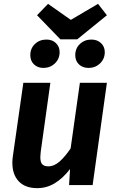

<svg xmlns="http://www.w3.org/2000/svg" viewBox="-20 -959 606 995"><path d="M44 -116Q44 -134 47 -152L101 -530H241L191 -172Q189 -152 189 -145Q189 -118 199 -107.5Q209 -97 230 -97Q261 -97 289.5 -122.5Q318 -148 346 -190L394 -530H534L460 0H338L343 -83Q306 -35 264 -9.5Q222 16 173 16Q111 16 77.5 -19Q44 -54 44 -116ZM534 -880 380 -755H293L172 -880L229 -939L347 -856L488 -939ZM137 -673Q137 -708 161 -731Q185 -754 221 -754Q251 -754 270 -735.5Q289 -717 289 -689Q289 -654 264.5 -630.5Q240 -607 205 -607Q175 -607 156 -625.5Q137 -644 137 -673ZM370 -673Q370 -708 394 -731Q418 -754 454 -754Q484 -754 503.5 -735.5Q523 -717 523 -689Q523 -654 498.5 -630.5Q474 -607 439 -607Q408 -607 389 -625.5Q370 -644 370 -673Z"/></svg>

Font: Fira Sans SemiBold
Style: Italic
Weight: 600
Italic angle: -8°
Designer: bBox Type GmbH & Carrois Corporate GbR & Edenspiekermann AG
Foundry: bBox Type GmbH & Carrois Corporate GbR & Edenspiekermann AG
Version: Version 4.301